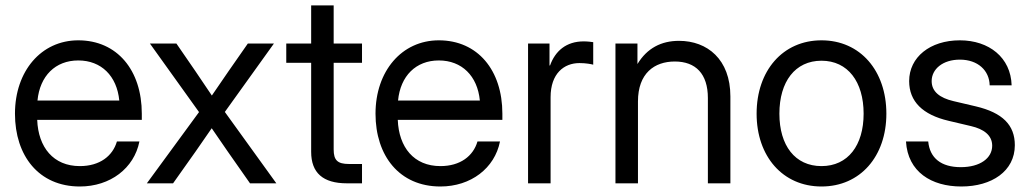

<svg xmlns="http://www.w3.org/2000/svg" viewBox="-20 -676 3798 708"><path d="M274.4 11.7C386.7 11.7 474.6 -55.7 494.1 -154.3H411.1C395.5 -100.6 347.7 -63.5 274.4 -63.5C176.8 -63.5 121.1 -132.8 117.2 -233.9H502.9V-256.8C502.9 -417 412.1 -527.3 268.6 -527.3C131.8 -527.3 35.2 -413.6 35.2 -256.8C35.2 -101.6 123 11.7 274.4 11.7ZM118.2 -305.2C127 -396 184.1 -453.1 268.6 -453.1C353.5 -453.1 411.1 -396 419.9 -305.2Z M521.5 0H618.2L701.2 -117.2L760.7 -203.1C780.3 -174.3 799.8 -146 819.8 -117.2L901.9 0H999L809.1 -263.2L990.2 -515.6H894L823.2 -414.1C802.2 -383.8 781.7 -354 761.2 -323.7L700.2 -414.1L630.4 -515.6H532.7L713.9 -262.7Z M1127.4 -656.2V-515.6H1035.6V-444.3H1127.4V-116.2C1127.4 -38.6 1170.9 0 1259.3 0H1314.9V-71.3H1267.1C1224.6 -71.3 1210.4 -85 1210.4 -125V-444.3H1314.9V-515.6H1210.4V-656.2Z M1604 11.7C1716.3 11.7 1804.2 -55.7 1823.7 -154.3H1740.7C1725.1 -100.6 1677.2 -63.5 1604 -63.5C1506.3 -63.5 1450.7 -132.8 1446.8 -233.9H1832.5V-256.8C1832.5 -417 1741.7 -527.3 1598.1 -527.3C1461.4 -527.3 1364.7 -413.6 1364.7 -256.8C1364.7 -101.6 1452.6 11.7 1604 11.7ZM1447.8 -305.2C1456.5 -396 1513.7 -453.1 1598.1 -453.1C1683.1 -453.1 1740.7 -396 1749.5 -305.2Z M1927.2 0H2010.3V-317.4C2010.3 -404.8 2059.6 -443.4 2116.7 -443.4C2140.6 -443.4 2160.6 -439.5 2167.5 -437.5V-520.5C2160.6 -521.5 2147.5 -523.4 2132.3 -523.4C2067.9 -523.4 2027.3 -487.8 2008.3 -434.6H2006.3V-515.6H1927.2Z M2332.5 -301.8C2332.5 -405.8 2393.1 -449.2 2468.3 -449.2C2545.4 -449.2 2590.3 -403.8 2590.3 -314.5V0H2673.3V-320.3C2673.3 -457.5 2587.9 -525.4 2483.9 -525.4C2418.5 -525.4 2366.2 -498.5 2330.6 -439.9V-515.6H2249.5V0H2332.5Z M3009.3 11.7C3152.3 11.7 3248.5 -99.6 3248.5 -256.8C3248.5 -415 3152.3 -527.3 3009.3 -527.3C2866.2 -527.3 2770 -415 2770 -256.8C2770 -99.6 2866.2 11.7 3009.3 11.7ZM3009.3 -63.5C2911.6 -63.5 2854 -139.6 2854 -256.8C2854 -375 2912.1 -452.1 3009.3 -452.1C3106.4 -452.1 3164.6 -374.5 3164.6 -256.8C3164.6 -140.1 3106.9 -63.5 3009.3 -63.5Z M3524.9 11.7C3637.2 11.7 3722.2 -44.9 3722.2 -140.6C3722.2 -214.8 3677.2 -260.3 3578.6 -283.7L3495.6 -303.2C3445.8 -314.9 3415.5 -337.9 3415.5 -377C3415.5 -420.9 3456.1 -456.1 3519.5 -456.1C3585.9 -456.1 3628.4 -416 3629.4 -361.3H3710.4C3707.5 -463.9 3627 -527.3 3519.5 -527.3C3409.2 -527.3 3332.5 -464.8 3332.5 -377C3332.5 -301.8 3382.3 -252.9 3478 -230.5L3561 -210.9C3606.9 -200.2 3638.7 -177.7 3638.7 -138.7C3638.7 -92.8 3594.2 -59.6 3522.9 -59.6C3450.7 -59.6 3408.7 -92.8 3402.8 -154.3H3320.8C3327.6 -42 3414.6 11.7 3524.9 11.7Z"/></svg>

Font: Raveo Display Display
Style: Regular
Weight: 400
Designer: Jakub Foglar, Rasmus Andersson (Inter)
Foundry: Jakubfoglar.com
Version: Version 1.100;Glyphs 3.2.3 (3260)